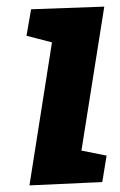

<svg xmlns="http://www.w3.org/2000/svg" viewBox="-20 -560 362 580"><path d="M74 -532 60 -452 137 -432 69 0 289 -10 302 -90 226 -105 295 -540Z"/></svg>

Font: Bitter
Style: Bold Italic
Weight: 700
Designer: Sol Matas
Foundry: Sol Matas
Version: Version 1.002